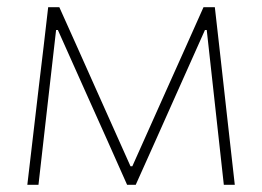

<svg xmlns="http://www.w3.org/2000/svg" viewBox="-20 -514 729 534"><path d="M56 0Q62.5 -54.5 68.5 -106.5Q74.5 -158 80.5 -209L88.5 -277.5Q95 -331.5 101.5 -386Q107.5 -440 114 -494H145Q170 -438 195.5 -381.5Q221 -324.5 245.5 -269.5L343 -51.5H348L445.5 -269.5Q470.5 -326 496 -382Q521 -438 546 -494H577.5Q583.5 -441 589.8 -385.5Q596 -330 602 -276.5L609.5 -209Q615 -159 621 -106.5Q627 -53.5 633 0H602.5Q595.5 -65 588 -131.5Q580.5 -198 573.5 -263L555 -430.5H550L470 -251.5Q442 -189 414 -126Q385.5 -63 357.5 0H333.5Q305.5 -63 277.5 -125.8Q249.5 -188.5 221.5 -250.5L141 -430.5H136L117 -264Q109.5 -198 102 -132Q94.5 -66 87 0Z"/></svg>

Font: Heraclito Thin
Style: Regular
Weight: 100
Designer: Kostas Bartsokas (font) & Cristiano Sobral (main changes)
Foundry: Kostas Bartsokas (font) & Cristiano Sobral (main changes)
Version: Version 1.00;July 8, 2020;FontCreator 13.0.0.2655 64-bit